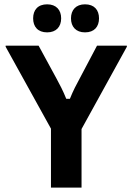

<svg xmlns="http://www.w3.org/2000/svg" viewBox="-20 -859 607 879"><path d="M195.8 -710.8C237.5 -710.8 260 -736.7 260 -775C260 -813.3 237.5 -839.2 195.8 -839.2C153.3 -839.2 131.7 -813.3 131.7 -775C131.7 -736.7 153.3 -710.8 195.8 -710.8ZM369.2 -710.8C411.7 -710.8 433.3 -736.7 433.3 -775C433.3 -813.3 411.7 -839.2 369.2 -839.2C327.5 -839.2 305 -813.3 305 -775C305 -736.7 327.5 -710.8 369.2 -710.8ZM213.3 0H353.3V-268.3L560.8 -645V-650H424.2L345 -500C330 -472.5 315 -444.2 300 -406.7H283.3C268.3 -444.2 253.3 -472.5 238.3 -500L156.7 -650H5.8V-645L213.3 -270Z"/></svg>

Font: Familjen Grotesk GF
Style: Bold
Weight: 700
Designer: Anders Wikstroem, Jonas Baeckman, Matilda Gysing, Kristian Moeller
Foundry: Familjen STHLM AB
Version: Version 2.000; Beta; Release 4; Build 6